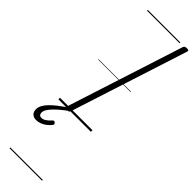

<svg xmlns="http://www.w3.org/2000/svg" viewBox="-638 -1112 1708 1708"><g transform="rotate(45 216.5 -257.5)"><path d="M121 14Q107 14 101 9.5Q95 5 98 -6L454 -1111Q458 -1121 465 -1125.5Q472 -1130 488 -1130Q502 -1130 508 -1125.5Q514 -1121 510 -1110L154 -5Q151 5 144 9.5Q137 14 121 14ZM-10 271Q-42 271 -60.5 253Q-79 235 -79 204Q-79 178 -65.5 152.5Q-52 127 -27 101Q-2 75 31.5 48.5Q65 22 106 -7L148 -4V1Q113 25 82.5 50.5Q52 76 28 100.5Q4 125 -9.5 147Q-23 169 -23 189Q-23 205 -15 214.5Q-7 224 9 224Q30 224 51.5 210Q73 196 96 170Q101 164 108.5 163Q116 162 124 170Q130 176 131 182.5Q132 189 126 196Q109 218 87 235Q65 252 40 261.5Q15 271 -10 271ZM0 605H409V615H0ZM0 -20H409V0H0ZM0 -505H409V-500H0ZM0 -1125H409V-1115H0Z"/></g></svg>

Font: Playwrite CU Guides
Style: Regular
Weight: 400
Designer: Veronika Burian, José Scaglione
Foundry: TypeTogether
Version: Version 1.003